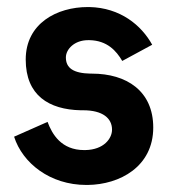

<svg xmlns="http://www.w3.org/2000/svg" viewBox="-20 -515 480 545"><path d="M225 10H229C320 9 415 -42 415 -153C415 -257 339 -306 241 -306H237C188 -307 167 -322 167 -352C167 -375 191 -401 230 -401H234C284 -400 310 -371 327 -342L412 -388C381 -444 321 -493 234 -495H229C142 -495 53 -449 53 -346C53 -244 119 -204 209 -202H216C272 -202 298 -179 298 -147C298 -122 275 -90 222 -89H219C154 -89 128 -134 115 -169L20 -127C44 -52 122 10 225 10Z"/></svg>

Font: FREAK Grotesk Next
Style: Bold
Weight: 700
Width: 3
Designer: La Scuola Open Source
Foundry: La Scuola Open Source
Version: Version 1.000;PS 1.0;hotconv 1.0.72;makeotf.lib2.5.5900